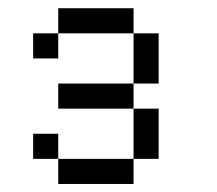

<svg xmlns="http://www.w3.org/2000/svg" viewBox="-20 -708 540 478"><path d="M312.5 -625H125V-687.5H312.5ZM62.5 -375H125V-312.5H62.5ZM62.5 -625H125V-562.5H62.5ZM125 -312.5H312.5V-250H125ZM125 -500H312.5V-437.5H125ZM312.5 -437.5H375V-312.5H312.5ZM312.5 -625H375V-500H312.5Z"/></svg>

Font: 寒蝉点阵体 16px
Style: Regular
Weight: 400
Designer: Designed by Warren2060
Foundry: ChillType
Version: Version 1.000